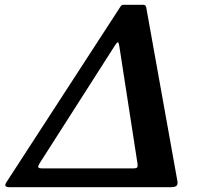

<svg xmlns="http://www.w3.org/2000/svg" viewBox="-20 -785 927 805"><path d="M692 0H25Q7 0 3.5 -4.8Q0 -9.5 6 -19.5L484.5 -756.5Q488.5 -762.5 491.5 -763.8Q494.5 -765 503 -765H576Q585.5 -765 588.5 -763Q591.5 -761 593 -754.5L724 -24.5Q726 -12 720 -6Q714 0 692 0ZM538.5 -79Q553.5 -79 555.8 -84.2Q558 -89.5 556.5 -99L480 -593Q477.5 -608.5 473.8 -607.8Q470 -607 462 -594.5L147.5 -102.5Q139.5 -90.5 140.2 -84.8Q141 -79 157 -79Z"/></svg>

Font: Besley* Narrow Semi
Style: Italic
Weight: 600
Width: 4
Italic angle: -13°
Designer: Owen Earl
Foundry: indestructible type*
Version: Version 3.000; ttfautohint (v1.8.3)